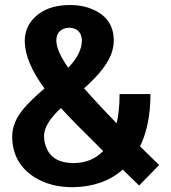

<svg xmlns="http://www.w3.org/2000/svg" viewBox="-20 -743 693 777"><path d="M208 -578.1Q208 -622.1 250 -629.9Q255.9 -630.9 262.7 -630.9Q309.6 -627 311.5 -579.1Q310.5 -524.4 255.9 -468.8Q208 -538.1 208 -578.1ZM276.4 -83Q189.5 -84 166 -149.4Q158.2 -169.9 158.2 -194.3Q159.2 -243.2 226.6 -305.7Q267.6 -259.8 397.5 -131.8Q350.6 -83 276.4 -83ZM588.9 -362.3H463.9Q463.9 -293.9 452.1 -244.1Q371.1 -327.1 320.3 -385.7Q418 -471.7 435.5 -541Q440.4 -560.5 440.4 -579.1Q440.4 -667 357.4 -704.1Q315.4 -722.7 263.7 -722.7Q163.1 -722.7 112.3 -664.1Q80.1 -627 80.1 -576.2Q81.1 -492.2 160.2 -384.8Q74.2 -312.5 48.8 -264.6Q29.3 -227.5 29.3 -191.4Q29.3 -85 117.2 -27.3Q182.6 14.6 274.4 14.6Q398.4 12.7 476.6 -56.6Q499 -34.2 543 7.8L624 -75.2Q571.3 -126 546.9 -150.4Q588.9 -238.3 588.9 -362.3Z"/></svg>

Font: Yaldevi Colombo
Style: Bold
Weight: 700
Designer: Sol Matas, Denzil Rajitha, Kosala Senevirathne and Pathum Egodawatta
Foundry: Mooniak
Version: Version 1.020 ; ttfautohint (v1.6)